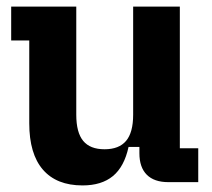

<svg xmlns="http://www.w3.org/2000/svg" viewBox="-20 -554 644 584"><path d="M69 -179V-431H14V-534H212V-205Q212 -151 233 -125.5Q254 -100 298 -100Q342 -100 363.5 -125.5Q385 -151 385 -205V-534H527V-103H583V0H492Q449 0 426.5 -22.5Q404 -45 404 -88V-107H371Q358 -47 323.5 -18.5Q289 10 231 10Q152 10 110.5 -38Q69 -86 69 -179Z"/></svg>

Font: Mozilla Headline BETA
Style: Bold
Weight: 700
Designer: Studio DRAMA
Foundry: Studio DRAMA
Version: Version 0.100